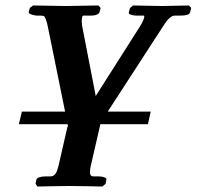

<svg xmlns="http://www.w3.org/2000/svg" viewBox="-20 -454 719 702"><path d="M194 152C188 177 181 191 164 191H146C127 191 115 196 113 203L110 218L117 228C117 228 199 226 234 226C272 226 354 228 354 228L366 218L369 203C371 196 357 191 342 191H323C312 191 309 186 309 174C309 168 310 161 312 152L347 0H521L531 -46H374L575 -356C592 -383 605 -397 620 -397H642C661 -397 673 -401 675 -409L679 -425L671 -434C671 -434 580 -432 571 -432C558 -432 466 -434 466 -434L455 -424L451 -409C450 -404 454 -399 475 -397H505C508 -397 508 -396 507 -388C505 -382 499 -369 494 -361L330 -103L280 -361C279 -369 278 -380 280 -389C281 -395 283 -397 285 -397H313C333 -397 343 -404 344 -410L348 -425L340 -434C340 -434 225 -432 219 -432C206 -432 101 -434 101 -434L89 -425L85 -409C84 -402 103 -399 112 -397H127C134 -397 139 -396 142 -394C146 -390 152 -372 155 -356L218 -46H60L49 0H227C228 3 228 6 229 9L227 8Z"/></svg>

Font: Linux Libertine O
Style: Bold Italic
Weight: 700
Italic angle: -11.5°
Designer: Philipp H. Poll
Foundry: Philipp H. Poll
Version: Version 4.1.0